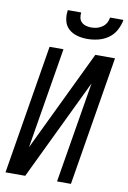

<svg xmlns="http://www.w3.org/2000/svg" viewBox="-102 -1015 714 1075"><g transform="rotate(10 255.0 -477.5)"><path d="M8 0 129 -735H208L113 -161L389 -735H501L380 0H301L396 -574L120 0ZM329 -815Q299 -815 271 -822.5Q243 -830 222.5 -848.5Q202 -867 195.5 -896Q189 -925 194 -955H270Q268 -939 271 -924.5Q274 -910 284.5 -900Q295 -890 309.5 -886Q324 -882 340 -882Q356 -882 371.5 -886Q387 -890 401.5 -900Q416 -910 424 -924.5Q432 -939 434 -955H510Q505 -925 489.5 -896Q474 -867 447.5 -848.5Q421 -830 390 -822.5Q359 -815 329 -815Z"/></g></svg>

Font: Iosevka Custom
Style: Italic
Weight: 400
Italic angle: -9°
Monospace: yes
Designer: Belleve Invis
Foundry: Belleve Invis
Version: Version 30.3.3; ttfautohint (v1.8.3)